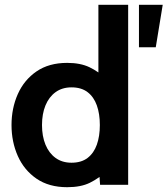

<svg xmlns="http://www.w3.org/2000/svg" viewBox="-20 -770 698 800"><path d="M260 10Q184 10 132.2 -25.5Q80.5 -61 54.2 -120Q28 -179 28 -249Q28 -319 54.2 -378Q80.5 -437 132.2 -472.5Q184 -508 260 -508Q315 -508 353 -489.8Q391 -471.5 420 -443L390 -417V-750H514V0H397L391 -85L427 -59Q392 -27 354.5 -8.5Q317 10 260 10ZM278 -92Q319 -92 345 -112Q371 -132 383.5 -167.2Q396 -202.5 396 -249Q396 -295.5 383.5 -330.8Q371 -366 345 -386Q319 -406 278 -406Q239 -406 211.5 -386Q184 -366 169.5 -330.8Q155 -295.5 155 -249Q155 -202.5 169.5 -167.2Q184 -132 211.5 -112Q239 -92 278 -92ZM559 -573V-750H658L629 -573Z"/></svg>

Font: Cabin Resolve
Style: Bold-Resolve
Weight: 700
Designer: Pablo Impallari
Foundry: Pablo Impallari. http://www.impallari.com Igino Marini. http://www.ikern.com
Version: Version 3.001